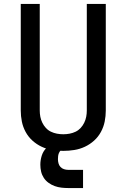

<svg xmlns="http://www.w3.org/2000/svg" viewBox="-20 -755 640 971"><path d="M300 8Q272 8 244 3.5Q216 -1 190.5 -13Q165 -25 144 -44Q123 -63 109.5 -88Q96 -113 90.5 -140.5Q85 -168 85 -196V-735H181V-196Q181 -180 184 -164.5Q187 -149 194 -134.5Q201 -120 212 -108Q223 -96 237.5 -89Q252 -82 268 -79Q284 -76 300 -76Q316 -76 332 -79Q348 -82 362.5 -89Q377 -96 388 -108Q399 -120 406 -134.5Q413 -149 416 -164.5Q419 -180 419 -196V-735H515V-196Q515 -168 509.5 -140.5Q504 -113 490.5 -88Q477 -63 456 -44Q435 -25 409.5 -13Q384 -1 356 3.5Q328 8 300 8ZM400 196H325Q308 196 290.5 194Q273 192 256.5 186Q240 180 225.5 169.5Q211 159 201.5 144.5Q192 130 188 113Q184 96 184 78Q184 55 191 32.5Q198 10 214.5 -6.5Q231 -23 254 -29.5Q277 -36 300 -36V0Q292 0 286.5 6Q281 12 278 19Q275 26 274 34Q273 42 273 50Q273 61 276 71.5Q279 82 286 89.5Q293 97 303.5 100.5Q314 104 325 104H400Z"/></svg>

Font: Iosevka Curly Medium Extended
Style: Regular
Weight: 500
Width: 7
Monospace: yes
Designer: Belleve Invis
Foundry: Belleve Invis
Version: Version 11.1.0; ttfautohint (v1.8.3)